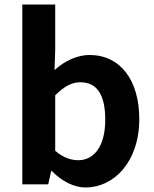

<svg xmlns="http://www.w3.org/2000/svg" viewBox="-20 -818 684 852"><path d="M360 14C483 14 598 -97 598 -290C598 -461 515 -574 377 -574C322 -574 266 -547 222 -507L225 -597V-798H79V0H194L207 -59H210C256 -12 310 14 360 14ZM327 -107C297 -107 260 -118 225 -149V-395C264 -434 298 -453 336 -453C413 -453 447 -394 447 -287C447 -165 395 -107 327 -107Z"/></svg>

Font: Source Han Sans SC Bold
Style: Regular
Weight: 700
Designer: Ryoko NISHIZUKA (kana & ideographs); Paul D. Hunt (Latin, Greek & Cyrillic); Wenlong ZHANG (bopomofo); Sandoll Communica
Foundry: Adobe Systems Incorporated
Version: Version 1.001;PS 1.001;hotconv 1.0.78;makeotf.lib2.5.61930